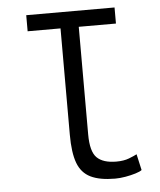

<svg xmlns="http://www.w3.org/2000/svg" viewBox="-51 -738 663 797"><g transform="rotate(-5 280.0 -339.0)"><path d="M397 15Q333 15 295 -3.5Q257 -22 241 -65Q225 -108 225 -183V-626H88V-693H456V-626H301V-178Q301 -106 327 -80.5Q353 -55 408 -55Q439 -55 461 -63.5Q483 -72 494 -78L509 -11Q502 -5 482.5 1Q463 7 440 11Q417 15 397 15Z"/></g></svg>

Font: Ubuntu Sans Mono
Style: Regular
Weight: 400
Monospace: yes
Designer: Dalton Maag Ltd
Foundry: Dalton Maag Ltd
Version: Version 1.006